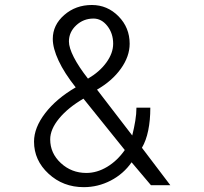

<svg xmlns="http://www.w3.org/2000/svg" viewBox="-20 -721 823 773"><path d="M284.8 -369.3Q239.3 -426.5 215.9 -476.6Q192.5 -526.7 192.5 -564.4Q192.5 -620.3 238.6 -660.6Q284.8 -700.9 349.8 -700.9Q412.2 -700.9 457.1 -655.4Q502 -609.9 502 -544.9Q502 -494.1 466.8 -444.7Q431.7 -395.3 370.6 -360.2L512.4 -175.6Q520.2 -206.8 524.7 -234.7Q529.3 -262.7 529.3 -287.4H585.2Q585.2 -236.7 576.7 -195.7Q568.3 -154.7 551.4 -126.1L665.8 24.7H587.8L509.8 -67.6Q477.2 -20.8 425.9 5.9Q374.5 32.5 317.3 32.5Q234.1 32.5 175.6 -21.5Q117 -75.4 117 -150.8Q117 -206.8 161.9 -265.3Q206.8 -323.8 284.8 -369.3ZM327.7 -24.7Q370.6 -24.7 411.6 -49.4Q452.5 -74.1 482.4 -117L316 -323.8Q253.6 -287.4 217.8 -243.8Q182.1 -200.3 182.1 -159.9Q182.1 -104 225 -64.4Q267.9 -24.7 327.7 -24.7ZM334.2 -404.4Q381 -431.7 408.3 -469.4Q435.6 -507.2 435.6 -544.9Q435.6 -586.5 412.2 -616.4Q388.8 -646.3 356.3 -646.3Q316 -646.3 286.7 -619Q257.5 -591.7 257.5 -554Q257.5 -529.3 277 -490.9Q296.5 -452.5 334.2 -404.4Z"/></svg>

Font: Lohit Gurmukhi
Style: Regular
Weight: 400
Version: Version 2.91.2